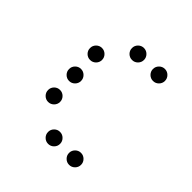

<svg xmlns="http://www.w3.org/2000/svg" viewBox="-169 -784 885 885"><g transform="rotate(45 273.5 -341.5)"><path d="M312.5 -615.2Q312.5 -599.1 301 -587.6Q289.6 -576.2 273.4 -576.2Q257.3 -576.2 245.8 -587.6Q234.4 -599.1 234.4 -615.2Q234.4 -631.3 245.8 -642.8Q257.3 -654.3 273.4 -654.3Q289.6 -654.3 301 -642.8Q312.5 -631.3 312.5 -615.2ZM449.2 -615.2Q449.2 -599.1 437.7 -587.6Q426.3 -576.2 410.2 -576.2Q394 -576.2 382.6 -587.6Q371.1 -599.1 371.1 -615.2Q371.1 -631.3 382.6 -642.8Q394 -654.3 410.2 -654.3Q426.3 -654.3 437.7 -642.8Q449.2 -631.3 449.2 -615.2ZM175.8 -478.5Q175.8 -462.4 164.3 -450.9Q152.8 -439.5 136.7 -439.5Q120.6 -439.5 109.1 -450.9Q97.7 -462.4 97.7 -478.5Q97.7 -494.6 109.1 -506.1Q120.6 -517.6 136.7 -517.6Q152.8 -517.6 164.3 -506.1Q175.8 -494.6 175.8 -478.5ZM175.8 -341.8Q175.8 -325.7 164.3 -314.2Q152.8 -302.7 136.7 -302.7Q120.6 -302.7 109.1 -314.2Q97.7 -325.7 97.7 -341.8Q97.7 -357.9 109.1 -369.4Q120.6 -380.9 136.7 -380.9Q152.8 -380.9 164.3 -369.4Q175.8 -357.9 175.8 -341.8ZM175.8 -205.1Q175.8 -189 164.3 -177.5Q152.8 -166 136.7 -166Q120.6 -166 109.1 -177.5Q97.7 -189 97.7 -205.1Q97.7 -221.2 109.1 -232.7Q120.6 -244.1 136.7 -244.1Q152.8 -244.1 164.3 -232.7Q175.8 -221.2 175.8 -205.1ZM312.5 -68.4Q312.5 -52.2 301 -40.8Q289.6 -29.3 273.4 -29.3Q257.3 -29.3 245.8 -40.8Q234.4 -52.2 234.4 -68.4Q234.4 -84.5 245.8 -95.9Q257.3 -107.4 273.4 -107.4Q289.6 -107.4 301 -95.9Q312.5 -84.5 312.5 -68.4ZM449.2 -68.4Q449.2 -52.2 437.7 -40.8Q426.3 -29.3 410.2 -29.3Q394 -29.3 382.6 -40.8Q371.1 -52.2 371.1 -68.4Q371.1 -84.5 382.6 -95.9Q394 -107.4 410.2 -107.4Q426.3 -107.4 437.7 -95.9Q449.2 -84.5 449.2 -68.4Z"/></g></svg>

Font: DatDot Light
Style: Regular
Weight: 300
Designer: GGBot
Version: 1.00